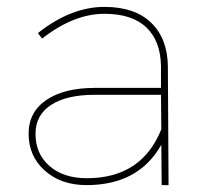

<svg xmlns="http://www.w3.org/2000/svg" viewBox="-20 -537 602 557"><path d="M469 0H449L448 -117Q382 0 231 0Q157 0 110 -42Q63 -84 63 -149Q63 -212 114.5 -247Q166 -282 255 -282H447V-345Q446 -418 404.5 -457.5Q363 -497 283 -497Q194 -497 102 -425L90 -441Q186 -517 283 -517Q371 -517 418.5 -471Q466 -425 467 -345ZM232 -20Q391 -20 448 -162L447 -262H255Q173 -262 128 -232.5Q83 -203 83 -149Q83 -91 123.5 -55.5Q164 -20 232 -20Z"/></svg>

Font: Montserrat arm Thin
Style: Regular
Weight: 250
Designer: Julieta Ulanovsky
Foundry: Julieta Ulanovsky
Version: Version 6.000;PS 006.000;hotconv 1.0.88;makeotf.lib2.5.64775